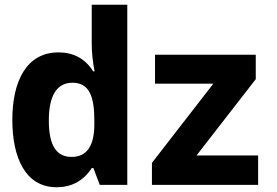

<svg xmlns="http://www.w3.org/2000/svg" viewBox="-20 -780 1167 810"><path d="M219 10C280 10 332 -16 367 -71H374L401 0H517V-760H367V-595C367 -557 371 -522 379 -479H373C339 -534 288 -559 227 -559C92 -559 32 -438 32 -274C32 -117 86 10 219 10ZM621 0H1069V-124H809L1059 -446V-549H634V-427H880L621 -93ZM282 -118C219 -118 186 -165 186 -271C186 -374 218 -431 286 -431C358 -431 378 -370 378 -272V-256C378 -167 348 -118 282 -118Z"/></svg>

Font: Noto Sans Mono SemiCondensed ExtraBold
Style: Regular
Weight: 800
Width: 4
Designer: Monotype Design Team
Foundry: Monotype Imaging Inc.
Version: Version 2.014